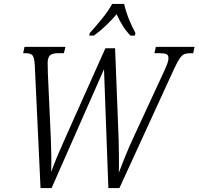

<svg xmlns="http://www.w3.org/2000/svg" viewBox="-20 -951 1004 971"><path d="M156 -620Q154 -661 144 -671.5Q134 -682 110 -682H97L104 -714H311L303 -682H275Q247 -682 234.5 -672.5Q222 -663 221 -635Q221 -626 221.5 -610Q222 -594 222 -582L237 -253Q239 -207 239.5 -163Q240 -119 239 -82Q253 -121 270.5 -162.5Q288 -204 310 -253L513 -707H562L580 -247Q581 -201 581.5 -157.5Q582 -114 581 -78Q596 -118 614 -162Q632 -206 655 -256L811 -593Q832 -637 832 -656Q832 -672 822 -677Q812 -682 785 -682H761L768 -714H964L957 -682H943Q925 -682 913 -677.5Q901 -673 889.5 -656.5Q878 -640 861 -604L584 0H528L506 -601L241 0H185ZM434 -784Q463 -816 496 -856.5Q529 -897 547 -931H608Q615 -897 631.5 -855.5Q648 -814 665 -784L662 -771H640Q618 -793 600 -822Q582 -851 570 -879Q545 -850 516.5 -822.5Q488 -795 455 -771H431Z"/></svg>

Font: Noto Serif Condensed Light
Style: Italic
Weight: 300
Width: 3
Italic angle: -12°
Designer: Monotype Design Team
Foundry: Monotype Imaging Inc.
Version: Version 2.014; ttfautohint (v1.8.4.7-5d5b)